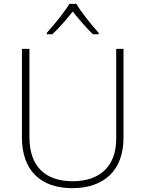

<svg xmlns="http://www.w3.org/2000/svg" viewBox="-20 -968 756 998"><path d="M377 -948H341C316 -906 260 -838 223 -797V-790H252C289 -824 329 -871 358 -908C388 -871 427 -824 463 -790H493V-797C456 -838 401 -906 377 -948ZM622 -252V-714H584V-246C584 -103 498 -26 358 -26C214 -26 133 -104 133 -255V-714H94V-254C94 -84 189 10 356 10C518 10 622 -80 622 -252Z"/></svg>

Font: Noto Sans Myanmar ExtraLight
Style: Regular
Weight: 200
Designer: Monotype Design Team
Foundry: Monotype Imaging Inc.
Version: Version 2.107